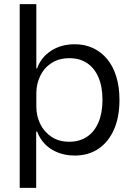

<svg xmlns="http://www.w3.org/2000/svg" viewBox="-20 -749 650 936"><path d="M76.1 167V-729H157.1V-415.7H160.9Q179.4 -468.6 228.2 -500.9Q277 -533.3 344.9 -533.3Q393.4 -533.3 433.4 -514.6Q473.4 -496 502.4 -461.1Q531.4 -426.1 546.9 -375.8Q562.4 -325.4 562.4 -262Q562.4 -177.3 535.1 -116.3Q507.7 -55.3 458.9 -23Q410.1 9.3 344.9 9.3Q299.6 9.3 262.4 -5.3Q225.1 -19.9 199.4 -46.4Q173.7 -73 160.9 -107.6H156.4V167ZM317.4 -58Q367.7 -58 404 -82.2Q440.3 -106.4 459.9 -152.4Q479.6 -198.3 479.6 -262Q479.6 -326 460.2 -371.4Q440.9 -416.9 404.9 -441.1Q368.9 -465.3 318.9 -465.3Q267.1 -465.3 230.9 -441.6Q194.7 -417.9 175.9 -378.5Q157.1 -339.1 157.1 -293.6V-229.7Q157.1 -183.6 176.2 -144.7Q195.3 -105.9 231.2 -81.9Q267.1 -58 317.4 -58Z"/></svg>

Font: Mona Sans ExtraLight
Style: Regular
Weight: 200
Designer: Deni Anggara
Foundry: GitHub
Version: Version 2.000